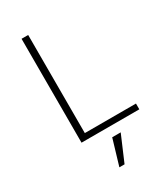

<svg xmlns="http://www.w3.org/2000/svg" viewBox="-228 -797 972 1127"><g transform="rotate(-30 258.0 -234.0)"><path d="M114.3 0V-704.1H159.2V-39.1H505.9V0ZM234.4 236.3 286.1 62.5H343.8L269.5 236.3Z"/></g></svg>

Font: Gothic A1 ExtraLight
Style: Regular
Weight: 275
Designer: HanYang I&C Co.,Ltd.
Foundry: HanYang I&C Co.,Ltd.
Version: Version 2.50